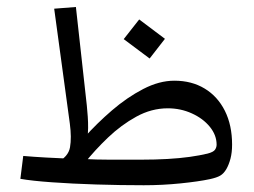

<svg xmlns="http://www.w3.org/2000/svg" viewBox="-20 -532 737 557"><path d="M397 5.4Q329.1 5.4 258.8 3.2Q188.5 1 130.4 -3.2Q72.3 -7.3 39.1 -13.2L47.4 -79.6Q76.2 -77.1 113.5 -75Q150.9 -72.8 179.7 -71.8L144.5 -60.5Q178.2 -76.7 183.1 -104.7Q188 -132.8 182.6 -173.3L137.2 -506.8L200.2 -511.7L231.9 -225.6Q233.4 -210.4 234.6 -193.6Q235.8 -176.8 235.6 -160.6Q235.4 -144.5 233.4 -132.8L224.6 -133.3Q260.7 -173.8 304.7 -211.7Q348.6 -249.5 395.3 -273.7Q441.9 -297.9 485.8 -297.9Q536.1 -297.9 573.7 -275.1Q611.3 -252.4 632.3 -210.7Q653.3 -168.9 653.3 -112.3Q653.3 -89.8 648.7 -72Q644 -54.2 636.7 -41.5Q628.9 -28.3 618.9 -22.5Q608.9 -16.6 588.4 -12.2Q556.6 -5.4 503.9 0Q451.2 5.4 397 5.4ZM225.1 -58.6 222.7 -70.8Q258.8 -68.8 296.6 -68.8Q334.5 -68.8 390.1 -68.8Q430.2 -68.8 465.6 -70.8Q501 -72.8 530.5 -76.9Q560.1 -81.1 582 -86.4Q599.1 -90.8 603.8 -97.7Q608.4 -104.5 608.4 -112.3Q608.4 -140.1 588.6 -164.3Q568.8 -188.5 536.4 -203.1Q503.9 -217.8 466.8 -217.8Q419.4 -217.8 375.5 -193.6Q331.5 -169.4 293.2 -132.8Q254.9 -96.2 225.1 -58.6ZM414.1 -362.3 338.9 -418.5 383.8 -475.6 458.5 -419.4Z"/></svg>

Font: Markazi Text
Style: Regular
Weight: 400
Designer: Borna Izadpanah (Arabic designer), Fiona Ross (Arabic design director) and Florian Runge (Latin designer)
Foundry: Borna Izadpanah and Florian Runge
Version: Version 1.000